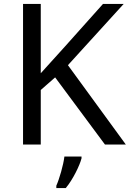

<svg xmlns="http://www.w3.org/2000/svg" viewBox="-20 -734 659 975"><path d="M619 0 325 -403 608 -714H503L310 -498C269 -452 227 -407 187 -362V-714H97V0H187V-277L260 -341L513 0ZM394 70V61H307C302 104 281 176 266 209V221H314C350 178 385 106 394 70Z"/></svg>

Font: Noto Sans Cuneiform
Style: Regular
Weight: 400
Designer: Monotype Design Team
Foundry: Monotype Imaging Inc.
Version: Version 2.001